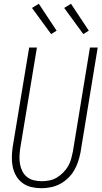

<svg xmlns="http://www.w3.org/2000/svg" viewBox="-20 -986 540 1014"><path d="M199 8Q172 8 146 2Q120 -4 99.5 -19Q79 -34 66 -56Q53 -78 47.5 -103.5Q42 -129 42.5 -156Q43 -183 47 -210L134 -735H175L87 -204Q84 -183 83 -161.5Q82 -140 85.5 -120Q89 -100 98 -82Q107 -64 122.5 -51.5Q138 -39 158.5 -34Q179 -29 200 -29Q220 -29 240.5 -33Q261 -37 279 -47.5Q297 -58 313 -74Q329 -90 339.5 -108Q350 -126 355.5 -146Q361 -166 365 -186L455 -735H496L405 -180Q400 -155 392 -131Q384 -107 371 -85Q358 -63 338.5 -44.5Q319 -26 296 -14Q273 -2 248 3Q223 8 199 8ZM420 -806 319 -944 355 -966 449 -824ZM250 -806 149 -944 185 -966 279 -824Z"/></svg>

Font: Iosevka Curly Extralight
Style: Italic
Weight: 200
Italic angle: -9°
Monospace: yes
Designer: Belleve Invis
Foundry: Belleve Invis
Version: Version 22.1.2; ttfautohint (v1.8.4)